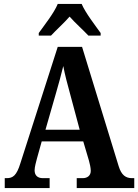

<svg xmlns="http://www.w3.org/2000/svg" viewBox="-20 -951 699 971"><path d="M176 -784V-771H238C262 -797 306 -837 332 -867C358 -837 403 -797 427 -771H489V-784C462 -822 412 -886 393 -931H272C254 -886 203 -822 176 -784ZM4 0H231V-50H197C169 -50 155 -65 155 -90C155 -107 163 -134 167 -150L191 -236H401L430 -138C434 -124 439 -102 439 -87C439 -62 421 -50 398 -50H368V0H659V-50H648C616 -50 594 -65 580 -111L395 -714H272L83 -125C64 -63 45 -50 14 -50H4ZM210 -295 264 -483C277 -527 290 -576 300 -617C308 -574 321 -525 334 -478L383 -295Z"/></svg>

Font: Noto Serif Tamil Condensed
Style: Bold
Weight: 700
Width: 3
Designer: Indian Type Foundry, Tom Grace, and the Monotype Design Team
Foundry: Monotype Imaging Inc.
Version: Version 2.004